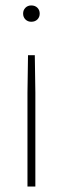

<svg xmlns="http://www.w3.org/2000/svg" viewBox="-20 -526 231 706"><path d="M65 -476Q65 -489 73.5 -497.5Q82 -506 95 -506Q109 -506 117.5 -497.5Q126 -489 126 -476Q126 -463 117.5 -454.5Q109 -446 95 -446Q82 -446 73.5 -454.5Q65 -463 65 -476ZM81 -185 83 -323H108L110 -185V160H81Z"/></svg>

Font: Work Sans ExtraLight
Style: Regular
Weight: 280
Designer: Wei Huang
Foundry: Wei Huang
Version: Version 1.500